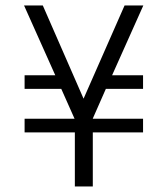

<svg xmlns="http://www.w3.org/2000/svg" viewBox="-20 -670 602 690"><path d="M178.7 -399.4 66.4 -650.4H133.8L280.3 -315.4L427.7 -650.4H495.1L382.8 -399.4H494.1V-350.6H360.4L313.5 -244.1V-243.2H494.1V-194.3H313.5V0H249V-194.3H68.4V-243.2H248L200.2 -350.6H68.4V-399.4Z"/></svg>

Font: Lohit Devanagari
Style: Regular
Weight: 400
Version: 2.95.4